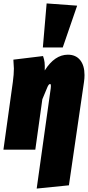

<svg xmlns="http://www.w3.org/2000/svg" viewBox="-26 -873 513 1120"><path d="M270 -358Q271 -364 271 -372Q271 -383 266 -383Q259 -383 251.5 -367Q244 -351 221 -294L180 0H-6L49 -395Q55 -440 55 -473Q55 -483 52 -525L225 -546Q232 -527 234 -509Q236 -491 235 -462Q293 -554 370 -554Q416 -554 441.5 -522.5Q467 -491 467 -435Q467 -416 464 -395L376 208L188 227ZM246 -853 424 -840 340 -596H224Z"/></svg>

Font: Fira Sans Extra Condensed Black
Style: Italic
Weight: 900
Width: 3
Italic angle: -8°
Designer: Carrois Corporate & Edenspiekermann AG
Foundry: Carrois Corporate GbR & Edenspiekermann AG
Version: Version 4.203